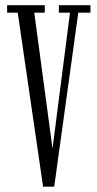

<svg xmlns="http://www.w3.org/2000/svg" viewBox="-20 -720 374 742"><path d="M146.5 1.5 48.5 -671H7.5V-700H153V-671H112.5L185 -130.5H181L250.5 -671H207.5V-700H329.5V-671H282.5L189.5 1.5Z"/></svg>

Font: Imbue 24pt Light
Style: Regular
Weight: 300
Designer: Tyler Finck
Foundry: Etcetera Type Company
Version: Version 1.102